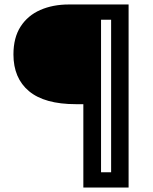

<svg xmlns="http://www.w3.org/2000/svg" viewBox="-20 -680 681 857"><path d="M352 157V-215H319Q179 -215 109.5 -273Q40 -331 40 -437Q40 -512 72 -561.5Q104 -611 160 -635.5Q216 -660 287 -660H554V157ZM431 89H476V-592H431Z"/></svg>

Font: Bricolage Grotesque 12pt
Style: Regular
Weight: 400
Designer: Mathieu Triay
Foundry: Atelier Triay
Version: Version 1.001; ttfautohint (v1.8.4.7-5d5b);gftools[0.9.33.de